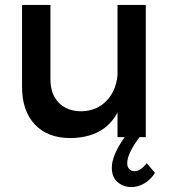

<svg xmlns="http://www.w3.org/2000/svg" viewBox="-20 -552 688 773"><path d="M68.8 -201.2V-532.2H183.1V-232.9Q183.1 -172.9 216.6 -138.4Q250 -104 308.1 -104Q369.6 -105.5 408.4 -145.8Q447.3 -186 453.1 -249V-532.2H566.9V0H542Q492.2 65.9 492.2 105Q492.2 120.1 500.2 128.7Q508.3 137.2 522 137.2Q545.4 137.2 570.8 105L604 144Q586.9 170.9 561.8 186Q536.6 201.2 508.8 201.2Q477.1 201.2 453.6 181.4Q430.2 161.6 430.2 123Q430.2 73.2 481.9 0H453.1V-99.1Q399.4 2.4 263.2 3.9Q171.9 3.9 120.4 -50.8Q68.8 -105.5 68.8 -201.2Z"/></svg>

Font: Trueno
Style: Regular
Weight: 400
Designer: Julieta Ulanovsky
Foundry: Julieta Ulanovsky
Version: Version 3.001b | FøM Fix